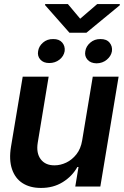

<svg xmlns="http://www.w3.org/2000/svg" viewBox="-20 -927 615 954"><path d="M388.2 -229 440.9 -545.9H569.3L478.5 0H354L370.1 -97.2H364.3Q338.9 -51.3 291.7 -22Q244.6 7.3 182.6 6.8Q129.4 6.8 92.3 -16.8Q55.2 -40.5 39.6 -86.7Q23.9 -132.8 34.7 -198.2L92.8 -545.9H221.7L167.5 -217.8Q159.2 -166.5 182.4 -135.7Q205.6 -105 251.5 -105.5Q280.3 -105.5 309.1 -119.1Q337.9 -132.8 359.6 -160.2Q381.3 -187.5 388.2 -229ZM169.4 -672.9Q172.9 -697.3 193.6 -715.3Q214.4 -733.4 244.1 -732.9Q273.9 -733.4 289.1 -715.6Q304.2 -697.8 301.3 -672.9Q296.9 -647.5 275.4 -630.6Q253.9 -613.8 224.6 -613.8Q195.8 -613.8 180.4 -631.1Q165 -648.4 169.4 -672.9ZM403.8 -671.9Q407.2 -696.8 428.5 -715.1Q449.7 -733.4 479 -732.9Q509.3 -733.4 524.4 -715.1Q539.6 -696.8 536.1 -671.9Q531.7 -647.9 510.7 -630.4Q489.7 -612.8 460 -612.3Q430.2 -612.8 414.8 -630.4Q399.4 -647.9 403.8 -671.9ZM317.4 -906.7 378.4 -834 462.9 -906.7H575.2V-900.9L409.2 -764.2H325.2L204.1 -901.4V-906.7Z"/></svg>

Font: Inter Tight SemiBold
Style: Italic
Weight: 600
Italic angle: -9.39999°
Designer: Rasmus Andersson
Foundry: rsms
Version: Version 3.004